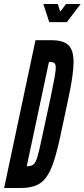

<svg xmlns="http://www.w3.org/2000/svg" viewBox="-32 -935 420 955"><path d="M-11.5 0H69.5Q113.5 0 144 -11.2Q174.5 -22.5 196.2 -51Q218 -79.5 235 -130.8Q252 -182 269 -262L309 -450Q333 -562 333.8 -623.8Q334.5 -685.5 308.5 -710.2Q282.5 -735 225 -735H144.5ZM101 -108 211.5 -627Q227.5 -627 236 -622.8Q244.5 -618.5 245.2 -602.5Q246 -586.5 239.8 -551.2Q233.5 -516 220.5 -454L175.5 -245Q162.5 -182 153.5 -153Q144.5 -124 133.2 -116Q122 -108 101 -108ZM213 -825H300.5L369 -915H296.5L267.5 -877L255.5 -915H183.5Z"/></svg>

Font: League Gothic SemiCondensed Italic
Style: Regular
Weight: 400
Width: 4
Designer: The League of Moveable Type
Version: Version 1.600; ttfautohint (v1.8.3)